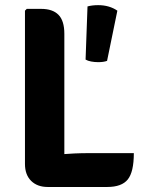

<svg xmlns="http://www.w3.org/2000/svg" viewBox="-20 -724 561 746"><path d="M230 2.5H165.5Q125 2.5 101 -21.2Q77 -45 77 -87V-682.5L84 -689.5H140Q184.5 -689.5 207.2 -666.5Q230 -643.5 230 -592.5ZM500 -129Q500 -56 476.5 -26.8Q453 2.5 396.5 2.5H165.5L84 -108Q147 -119 209.2 -124Q271.5 -129 323 -129ZM320 -699Q338 -704 361.5 -704Q383.5 -704 402.2 -698.5Q421 -693 436 -682.5L396 -487.5Q382.5 -482.5 361.5 -482.5Q347.5 -482.5 334.2 -485Q321 -487.5 312.5 -492.5Z"/></svg>

Font: Signika Negative
Style: Bold
Weight: 700
Designer: Anna Giedry
Foundry: Anna Giedry
Version: Version 2.001